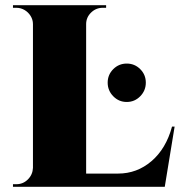

<svg xmlns="http://www.w3.org/2000/svg" viewBox="-20 -720 693 740"><path d="M643 -232H653L615 0H30V-10H43Q69 -10 87.5 -28.5Q106 -47 107 -73V-627Q107 -644 98 -658.5Q89 -673 74.5 -681.5Q60 -690 43 -690H30V-700H389V-690H376Q350 -690 331 -671.5Q312 -653 312 -627V-51H435Q508 -51 564 -99Q620 -147 643 -232ZM520.5 -349Q499 -327 468.5 -327Q438 -327 416.5 -349Q395 -371 395 -401.5Q395 -432 416.5 -453.5Q438 -475 468.5 -475Q499 -475 520.5 -453.5Q542 -432 542 -401.5Q542 -371 520.5 -349Z"/></svg>

Font: Cinzel Decorative Black
Style: Regular
Weight: 900
Designer: Natanael Gama
Version: Version 1.001;PS 001.001;hotconv 1.0.56;makeotf.lib2.0.21325